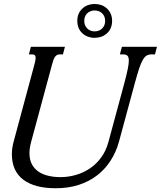

<svg xmlns="http://www.w3.org/2000/svg" viewBox="-20 -956 826 986"><path d="M591.3 -229.5Q576.7 -175.8 548.3 -131.6Q520 -87.4 479 -55.7Q438 -23.9 384.5 -6.6Q331.1 10.7 266.1 10.7Q157.2 10.7 99.1 -33.7Q41 -78.1 41 -164.1Q41 -195.8 50.3 -229.5L156.7 -624.5Q159.7 -635.7 161.4 -644.3Q163.1 -652.8 163.1 -659.2Q163.1 -668.9 158.4 -672.9Q153.8 -676.8 143.1 -676.8H128.4L138.7 -715.8H313.5L303.2 -676.8H288.6Q279.8 -676.8 273.7 -673.8Q267.6 -670.9 262.9 -664.8Q258.3 -658.7 254.6 -648.7Q251 -638.7 247.1 -624L140.1 -228Q131.3 -195.8 131.3 -169.4Q131.3 -136.7 143.3 -113.5Q155.3 -90.3 176.5 -75.4Q197.8 -60.5 227.1 -53.5Q256.3 -46.4 290.5 -46.4Q331.5 -46.4 370.6 -57.9Q409.7 -69.3 442.6 -91.8Q475.6 -114.3 500 -147.9Q524.4 -181.6 536.6 -226.1L619.1 -531.2Q630.4 -573.7 636 -601.1Q641.6 -628.4 641.6 -644.5Q641.6 -663.6 634 -670.2Q626.5 -676.8 610.8 -676.8H595.7L606 -715.8H786.1L775.9 -676.8H758.8Q744.1 -676.8 733.6 -670.9Q723.1 -665 713.6 -648.9Q704.1 -632.8 694.6 -604.2Q685.1 -575.7 672.9 -530.8ZM377 -848.6Q377 -868.7 383.5 -884.3Q390.1 -899.9 402.8 -911.9Q415.5 -923.8 431.4 -929.7Q447.3 -935.5 464.8 -935.5Q483.9 -935.5 499 -930.4Q514.2 -925.3 527.3 -914.1Q540.5 -902.8 548.1 -886.2Q555.7 -869.6 555.7 -848.6Q555.7 -829.1 548.8 -812.5Q542 -795.9 528.6 -784.2Q515.1 -772.5 499.5 -767.1Q483.9 -761.7 464.8 -761.7Q447.8 -761.7 431.2 -767.8Q414.6 -773.9 402.1 -785.9Q389.6 -797.9 383.3 -813.7Q377 -829.6 377 -848.6ZM412.6 -848.6Q412.6 -836.9 416.3 -827.6Q419.9 -818.4 427 -810.8Q434.1 -803.2 444.1 -799.1Q454.1 -794.9 464.8 -794.9Q476.6 -794.9 486.1 -798.1Q495.6 -801.3 503.9 -809.1Q512.2 -816.9 516.1 -826.9Q520 -836.9 520 -848.6Q520 -859.9 516.4 -869.6Q512.7 -879.4 504.9 -887.2Q497.1 -895 486.8 -898.7Q476.6 -902.3 464.8 -902.3Q455.1 -902.3 444.6 -898.2Q434.1 -894 427 -886.7Q419.9 -879.4 416.3 -869.9Q412.6 -860.4 412.6 -848.6Z"/></svg>

Font: Arian AMU Serif
Style: Italic
Weight: 400
Italic angle: -15°
Designer: Ruben Hakobyan (Tarumian)
Foundry: Ruben Hakobyan (Tarumian)
Version: Version 1.002